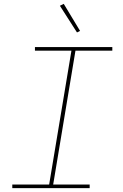

<svg xmlns="http://www.w3.org/2000/svg" viewBox="-20 -980 640 1000"><path d="M44 0V-19H236L352 -716H162V-735H565V-716H373L257 -19H447V0ZM381 -811 292 -950 312 -960 397 -819Z"/></svg>

Font: Iosevka Curly Thin Extended
Style: Italic
Weight: 100
Width: 7
Italic angle: -9°
Monospace: yes
Designer: Belleve Invis
Foundry: Belleve Invis
Version: Version 11.1.0; ttfautohint (v1.8.3)